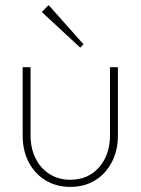

<svg xmlns="http://www.w3.org/2000/svg" viewBox="-20 -724 552 754"><path d="M256 10Q202 10 159.5 -15.5Q117 -41 93 -86.5Q69 -132 69 -192V-460H100V-193Q100 -142 119.5 -102.5Q139 -63 174.5 -40.5Q210 -18 256 -18Q326 -18 369 -67Q412 -116 412 -193V-460H443V-192Q443 -133 419 -87Q395 -41 353 -15.5Q311 10 256 10ZM295 -537 144 -677 171 -704 308 -550Z"/></svg>

Font: Outfit Thin
Style: Regular
Weight: 100
Designer: Rodrigo Fuenzalida
Foundry: fragTYPE
Version: Version 1.000